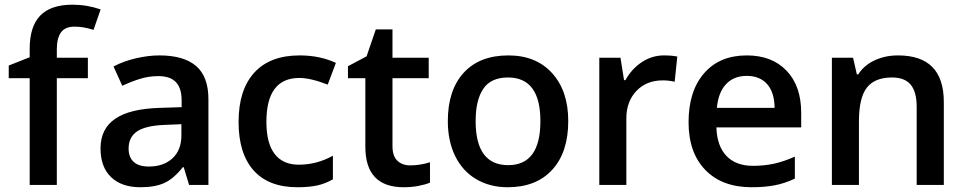

<svg xmlns="http://www.w3.org/2000/svg" viewBox="-20 -785 4104 815"><path d="M353 -453.1H221.2V0H106V-453.1H17.1V-506.8L106 -542V-577.1Q106 -672.9 150.9 -719Q195.8 -765.1 288.1 -765.1Q348.6 -765.1 407.2 -745.1L377 -658.2Q334.5 -671.9 295.9 -671.9Q256.8 -671.9 239 -647.7Q221.2 -623.5 221.2 -575.2V-540H353Z M782.7 0 759.8 -75.2H755.9Q716.8 -25.9 677.2 -8.1Q637.7 9.8 575.7 9.8Q496.1 9.8 451.4 -33.2Q406.7 -76.2 406.7 -154.8Q406.7 -238.3 468.8 -280.8Q530.8 -323.2 657.7 -327.1L751 -330.1V-358.9Q751 -410.6 726.8 -436.3Q702.6 -461.9 651.9 -461.9Q610.4 -461.9 572.3 -449.7Q534.2 -437.5 499 -420.9L461.9 -502.9Q505.9 -525.9 558.1 -537.8Q610.4 -549.8 656.7 -549.8Q759.8 -549.8 812.3 -504.9Q864.7 -460 864.7 -363.8V0ZM611.8 -78.1Q674.3 -78.1 712.2 -113Q750 -147.9 750 -210.9V-257.8L680.7 -254.9Q599.6 -252 562.7 -227.8Q525.9 -203.6 525.9 -153.8Q525.9 -117.7 547.4 -97.9Q568.8 -78.1 611.8 -78.1Z M1242.7 9.8Q1120.1 9.8 1056.4 -61.8Q992.7 -133.3 992.7 -267.1Q992.7 -403.3 1059.3 -476.6Q1126 -549.8 1252 -549.8Q1337.4 -549.8 1405.8 -518.1L1371.1 -425.8Q1298.3 -454.1 1251 -454.1Q1110.8 -454.1 1110.8 -268.1Q1110.8 -177.2 1145.8 -131.6Q1180.7 -85.9 1248 -85.9Q1324.7 -85.9 1393.1 -124V-23.9Q1362.3 -5.9 1327.4 2Q1292.5 9.8 1242.7 9.8Z M1721.2 -83Q1763.2 -83 1805.2 -96.2V-9.8Q1786.1 -1.5 1756.1 4.2Q1726.1 9.8 1693.8 9.8Q1530.8 9.8 1530.8 -162.1V-453.1H1457V-503.9L1536.1 -545.9L1575.2 -660.2H1646V-540H1799.8V-453.1H1646V-164.1Q1646 -122.6 1666.7 -102.8Q1687.5 -83 1721.2 -83Z M2392.1 -271Q2392.1 -138.7 2324.2 -64.5Q2256.3 9.8 2135.3 9.8Q2059.6 9.8 2001.5 -24.4Q1943.4 -58.6 1912.1 -122.6Q1880.9 -186.5 1880.9 -271Q1880.9 -402.3 1948.2 -476.1Q2015.6 -549.8 2138.2 -549.8Q2255.4 -549.8 2323.7 -474.4Q2392.1 -398.9 2392.1 -271ZM1999 -271Q1999 -84 2137.2 -84Q2273.9 -84 2273.9 -271Q2273.9 -456.1 2136.2 -456.1Q2064 -456.1 2031.5 -408.2Q1999 -360.4 1999 -271Z M2797.9 -549.8Q2832.5 -549.8 2855 -544.9L2843.8 -438Q2819.3 -443.8 2793 -443.8Q2724.1 -443.8 2681.4 -398.9Q2638.7 -354 2638.7 -282.2V0H2523.9V-540H2613.8L2628.9 -444.8H2634.8Q2661.6 -493.2 2704.8 -521.5Q2748 -549.8 2797.9 -549.8Z M3170.9 9.8Q3044.9 9.8 2973.9 -63.7Q2902.8 -137.2 2902.8 -266.1Q2902.8 -398.4 2968.8 -474.1Q3034.7 -549.8 3149.9 -549.8Q3256.8 -549.8 3318.8 -484.9Q3380.9 -419.9 3380.9 -306.2V-244.1H3021Q3023.4 -165.5 3063.5 -123.3Q3103.5 -81.1 3176.3 -81.1Q3224.1 -81.1 3265.4 -90.1Q3306.6 -99.1 3354 -120.1V-26.9Q3312 -6.8 3269 1.5Q3226.1 9.8 3170.9 9.8ZM3149.9 -462.9Q3095.2 -462.9 3062.3 -428.2Q3029.3 -393.6 3022.9 -327.1H3268.1Q3267.1 -394 3235.8 -428.5Q3204.6 -462.9 3149.9 -462.9Z M3986.3 0H3871.1V-332Q3871.1 -394.5 3845.9 -425.3Q3820.8 -456.1 3766.1 -456.1Q3693.4 -456.1 3659.7 -413.1Q3626 -370.1 3626 -269V0H3511.2V-540H3601.1L3617.2 -469.2H3623Q3647.5 -507.8 3692.4 -528.8Q3737.3 -549.8 3792 -549.8Q3986.3 -549.8 3986.3 -352.1Z"/></svg>

Font: f0_1792           
Style: Regular
Weight: 600
Foundry: Ascender Corporation
Version: Version 1.10